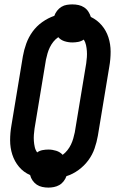

<svg xmlns="http://www.w3.org/2000/svg" viewBox="-20 -804 540 873"><path d="M200 49Q186 49 172 46Q158 43 147 35.5Q136 28 128 16.5Q120 5 117 -8Q87 -21 66.5 -45.5Q46 -70 36 -101Q26 -132 26 -166Q26 -200 32 -234L84 -548Q89 -577 99.5 -606Q110 -635 128 -660Q146 -685 172 -703.5Q198 -722 227 -732Q231 -744 239.5 -755Q248 -766 259.5 -773Q271 -780 284 -782Q297 -784 309 -784Q324 -784 337.5 -781Q351 -778 362.5 -770.5Q374 -763 381.5 -751.5Q389 -740 393 -727Q422 -713 442.5 -689Q463 -665 473 -634Q483 -603 483 -569Q483 -535 477 -501L425 -187Q420 -158 410 -129Q400 -100 381.5 -75Q363 -50 337 -31Q311 -12 282 -3Q278 9 269.5 20Q261 31 249.5 37.5Q238 44 225 46.5Q212 49 200 49ZM265 -100Q277 -109 286.5 -121Q296 -133 302.5 -146.5Q309 -160 313 -174Q317 -188 320 -202L372 -516Q374 -530 375 -544Q376 -558 375 -572Q374 -586 371 -599.5Q368 -613 361 -624Q349 -616 335.5 -613.5Q322 -611 309 -611Q291 -611 273.5 -616.5Q256 -622 245 -635Q232 -626 222.5 -614Q213 -602 206.5 -588.5Q200 -575 196 -561Q192 -547 189 -533L137 -219Q135 -205 134 -191Q133 -177 134 -163Q135 -149 138 -135.5Q141 -122 149 -111Q160 -119 173.5 -121.5Q187 -124 200 -124Q218 -124 235.5 -118.5Q253 -113 265 -100Z"/></svg>

Font: Iosevka Curly XBdObl
Style: Regular
Weight: 800
Italic angle: -9°
Monospace: yes
Designer: Belleve Invis
Foundry: Belleve Invis
Version: Version 11.1.0; ttfautohint (v1.8.3)